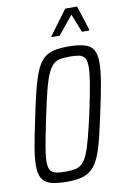

<svg xmlns="http://www.w3.org/2000/svg" viewBox="-98 -952 652 1016"><g transform="rotate(-10 228.0 -444.0)"><path d="M180 8Q126 8 93 -1Q60 -10 45 -34.5Q30 -59 30 -103Q30 -143 40 -202Q50 -261 68 -344Q86 -433 101.5 -495Q117 -557 133.5 -596.5Q150 -636 172.5 -658Q195 -680 227.5 -688Q260 -696 306 -696Q360 -696 393.5 -686.5Q427 -677 441.5 -653Q456 -629 456 -584Q456 -544 446.5 -485.5Q437 -427 419 -344Q400 -255 385 -193Q370 -131 353 -91.5Q336 -52 313 -30.5Q290 -9 258 -0.5Q226 8 180 8ZM179 -46Q209 -46 230.5 -50Q252 -54 268.5 -69Q285 -84 298.5 -115.5Q312 -147 326.5 -202.5Q341 -258 360 -344Q378 -430 387 -485Q396 -540 396 -571Q396 -604 386 -619Q376 -634 356.5 -638Q337 -642 306 -642Q276 -642 254.5 -638Q233 -634 217 -619Q201 -604 187 -572.5Q173 -541 159 -485.5Q145 -430 127 -344Q115 -287 106.5 -243Q98 -199 93.5 -168Q89 -137 89 -116Q89 -83 99 -68.5Q109 -54 129 -50Q149 -46 179 -46ZM229 -760 230 -765 327 -896H391L433 -765L432 -760H393L354 -859L273 -760Z"/></g></svg>

Font: Saira Condensed Light
Style: Italic
Weight: 300
Width: 3
Italic angle: -12°
Designer: Hector Gatti with collaboration of the Omnibus-Type team
Foundry: Omnibus-Type
Version: Version 1.101